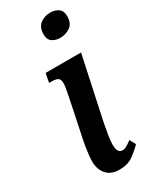

<svg xmlns="http://www.w3.org/2000/svg" viewBox="-201 -810 691 868"><g transform="rotate(-30 144.5 -376.0)"><path d="M214 -640Q189 -640 172 -652Q155 -664 155 -691Q155 -728 177.5 -745Q200 -762 230 -762Q254 -762 271.5 -750Q289 -738 289 -710Q289 -672 265.5 -656Q242 -640 214 -640ZM148 10Q103 10 80.5 -16.5Q58 -43 58 -83Q58 -111 65 -154.5Q72 -198 83 -245L115 -400Q123 -436 123 -456Q123 -476 112.5 -482.5Q102 -489 81 -489H67L76 -536H261L192 -214Q186 -184 181 -153.5Q176 -123 176 -103Q176 -59 202 -59Q214 -59 226 -66Q238 -73 252 -84L269 -53Q249 -32 220.5 -11Q192 10 148 10Z"/></g></svg>

Font: Noto Serif ExtraCondensed SemiBold
Style: Italic
Weight: 600
Width: 2
Italic angle: -12°
Designer: Monotype Design Team
Foundry: Monotype Imaging Inc.
Version: Version 2.013